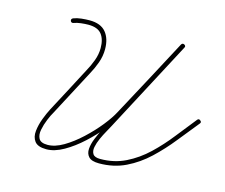

<svg xmlns="http://www.w3.org/2000/svg" viewBox="-85 -676 938 799"><g transform="rotate(15 383.5 -276.5)"><path d="M148 -528Q139 -525 135 -533Q132 -542 141 -546Q156 -552 175 -554Q194 -556 210 -556Q210 -556 210 -556Q210 -556 210 -556Q258 -556 280.5 -529Q303 -502 303 -456Q303 -426 292.5 -397Q282 -368 268 -343Q242 -294 216 -244.5Q190 -195 164 -146Q156 -133 146.5 -110Q137 -87 132.5 -64Q128 -41 136.5 -25.5Q145 -10 174 -10Q206 -10 242.5 -31.5Q279 -53 315 -86.5Q351 -120 379 -155Q407 -190 421 -217Q467 -302 512.5 -387Q558 -472 603 -557Q608 -565 616 -561Q625 -556 620 -548Q568 -450 516 -351.5Q464 -253 412 -155Q407 -145 397 -127.5Q387 -110 378 -90Q369 -70 365.5 -52Q362 -34 369.5 -22Q377 -10 401 -10Q461 -10 510.5 -34.5Q560 -59 601.5 -98.5Q643 -138 679 -184Q715 -230 749 -272Q749 -272 749 -272Q749 -272 749 -272Q755 -279 762 -273Q770 -267 764 -260Q728 -216 690.5 -169Q653 -122 610 -81.5Q567 -41 515.5 -16Q464 9 401 9Q369 9 356.5 -4.5Q344 -18 345.5 -39Q347 -60 356.5 -83.5Q366 -107 377 -128.5Q388 -150 396 -163Q448 -262 499.5 -360Q551 -458 603 -557Q608 -565 616 -561Q625 -556 620 -548Q575 -463 529.5 -378Q484 -293 438 -208Q423 -179 393 -142Q363 -105 325.5 -70.5Q288 -36 248.5 -13.5Q209 9 174 9Q137 9 123.5 -9Q110 -27 113 -54Q116 -81 126.5 -108.5Q137 -136 147 -155Q173 -204 199 -253Q225 -302 251 -352Q264 -375 274 -402Q284 -429 284 -456Q284 -494 267 -515.5Q250 -537 210 -537Q210 -537 210 -537Q210 -537 210 -537Q196 -537 178.5 -535Q161 -533 148 -528Q148 -528 148 -528Q148 -528 148 -528Z"/></g></svg>

Font: FRB American Cursive Guidelines Arrows Extralight
Style: Italic
Weight: 200
Italic angle: -25°
Version: Version 2.0;Modular Font Editor K font №1